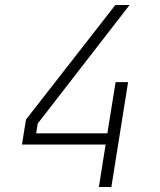

<svg xmlns="http://www.w3.org/2000/svg" viewBox="-20 -749 640 769"><path d="M376 0 403 -170H68L84 -270L442 -729H499L131 -254L125 -215H410L443 -420H493L426 0Z"/></svg>

Font: JetBrains Mono NL Thin
Style: Italic
Weight: 100
Italic angle: -9°
Monospace: yes
Designer: Philipp Nurullin, Konstantin Bulenkov
Foundry: JetBrains
Version: Version 2.305; ttfautohint (v1.8.4.7-5d5b)